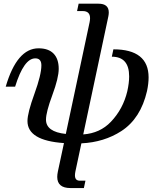

<svg xmlns="http://www.w3.org/2000/svg" viewBox="-20 -752 846 1017"><path d="M318.8 5.9Q125.5 -7.3 125.5 -110.8Q125.5 -153.8 162.4 -255.1Q199.2 -356.4 199.2 -405.8Q199.2 -442.9 167 -442.9Q106.4 -442.9 60.1 -293H10.3Q69.8 -496.1 184.1 -496.1Q236.8 -496.1 263.9 -468Q291 -439.9 291 -387.7Q291 -339.4 257.3 -248.5Q223.6 -157.7 223.6 -118.2Q223.6 -53.7 328.6 -42.5L454.6 -634.3Q457 -646 457 -655.8Q457 -693.4 418 -693.4H388.2L396.5 -732.4H502Q556.2 -732.4 556.2 -686Q556.2 -676.3 553.7 -664.1L420.9 -40Q509.8 -46.4 567.4 -106.9Q631.8 -174.3 654.3 -268.6Q664.1 -313 664.1 -347.2Q664.1 -451.7 572.3 -451.7L580.6 -490.7Q767.1 -490.7 767.1 -341.8Q767.1 -309.6 758.8 -270Q725.1 -124 622.6 -57.6Q531.2 1.5 411.1 7.3L379.4 156.2Q377 168 377 176.8Q377 205.1 402.8 205.1H432.6L424.3 244.1H353.5Q283.2 244.1 283.2 185.1Q283.2 172.4 286.6 156.2Z"/></svg>

Font: Munson
Style: Italic
Weight: 400
Italic angle: -12°
Designer: Paul James MIller
Foundry: High-Logic / Made with FontCreator
Version: Version 2.10;May 5, 2019;FontCreator 11.5.0.2430 64-bit